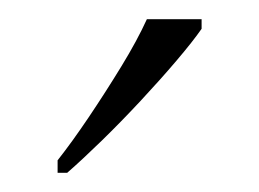

<svg xmlns="http://www.w3.org/2000/svg" viewBox="-20 -786 270 200"><path d="M40 -619Q55 -638 72.5 -664Q90 -690 106.5 -717Q123 -744 133 -766H190V-756Q181 -743 164 -723Q147 -703 126.5 -681Q106 -659 86 -639.5Q66 -620 50 -606H40Z"/></svg>

Font: Noto Serif Khmer ExtraLight
Style: Regular
Weight: 250
Version: Version 2.003